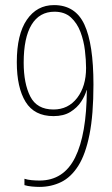

<svg xmlns="http://www.w3.org/2000/svg" viewBox="-20 -815 439 754"><path d="M347 -483Q347 -365 331.5 -287Q316 -209 287.5 -164Q259 -119 220 -100Q181 -81 135 -81Q122 -81 105.5 -82.5Q89 -84 76 -88V-113Q88 -109 104 -107.5Q120 -106 135 -106Q230 -106 275 -196.5Q320 -287 321 -461H320Q314 -439 298.5 -415.5Q283 -392 256.5 -375.5Q230 -359 190 -359Q115 -359 80.5 -415Q46 -471 46 -571Q46 -680 85.5 -737.5Q125 -795 192 -795Q276 -795 311.5 -718.5Q347 -642 347 -483ZM194 -769Q135 -769 104 -718Q73 -667 73 -569Q73 -487 99 -436Q125 -385 190 -385Q248 -385 283 -430.5Q318 -476 318 -548Q318 -579 313.5 -617Q309 -655 296 -689.5Q283 -724 258.5 -746.5Q234 -769 194 -769Z"/></svg>

Font: Noto Sans Kannada UI ExtraCondensed Thin
Style: Regular
Weight: 100
Width: 2
Designer: Jelle Bosma - Monotype Design Team
Foundry: Monotype Imaging Inc.
Version: Version 2.005; ttfautohint (v1.8.4.7-5d5b)